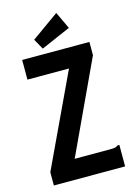

<svg xmlns="http://www.w3.org/2000/svg" viewBox="-121 -862 642 924"><g transform="rotate(-15 200.0 -399.5)"><path d="M29 -66 245 -525H38V-623H373V-557L159 -98H338Q354 -98 361.5 -100Q369 -102 375 -107H384V0H29ZM148 -650 119 -702 255 -799 295 -714Z"/></g></svg>

Font: Inconsolata Condensed ExtraBold
Style: Regular
Weight: 800
Width: 3
Monospace: yes
Designer: Raph Levien, Cyreal, Brenton Simpson
Foundry: Raph Levien, Cyreal, Google
Version: Version 3.001; ttfautohint (v1.8.2.53-6de2)